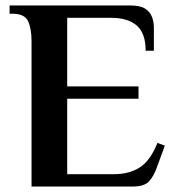

<svg xmlns="http://www.w3.org/2000/svg" viewBox="-20 -680 640 700"><path d="M95 0V-530Q95 -575 82.5 -602.5Q70 -630 25 -630H15V-660H456Q491 -660 509 -648.5Q527 -637 534 -618.5Q541 -600 541 -580V-495H511Q511 -559 478.5 -587Q446 -615 386 -615H225V-365H485V-320H225V-45H396Q451 -45 489.5 -69.5Q528 -94 554 -159L581 -149L552 -70Q541 -38 523.5 -19Q506 0 465 0Z"/></svg>

Font: El Messiri
Style: Bold
Weight: 700
Designer: Mohamed Gaber
Foundry: Kief Type Foundry
Version: Version 2.020; ttfautohint (v1.8.3)